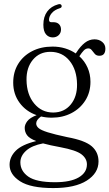

<svg xmlns="http://www.w3.org/2000/svg" viewBox="-20 -689 542 952"><path d="M313.5 -9Q401 7 434.8 36.2Q468.5 65.5 468.5 111.5Q468.5 169.5 410.2 206.5Q352 243.5 244 243.5Q132 243.5 79.8 210Q27.5 176.5 27.5 128Q27.5 89.5 57.8 58.8Q88 28 159.5 10.5Q126 -2.5 114.2 -18.5Q102.5 -34.5 102.5 -55Q102.5 -71 115.2 -88Q128 -105 161.5 -118Q108.5 -136.5 77 -179.5Q45.5 -222.5 45.5 -279.5Q45.5 -332 70.2 -372.2Q95 -412.5 139 -435.2Q183 -458 240.5 -458Q274 -458 303.2 -449Q332.5 -440 355.5 -424L359 -429Q378.5 -459.5 400.5 -476.8Q422.5 -494 448.5 -494Q471.5 -494 487 -481Q502.5 -468 502.5 -448Q502.5 -412.5 473 -412.5Q458 -412.5 450 -421.8Q442 -431 435.2 -440Q428.5 -449 418 -449Q405.5 -449 395.5 -438.8Q385.5 -428.5 373.5 -410Q399.5 -386.5 414 -354Q428.5 -321.5 428.5 -283.5Q428.5 -231 403 -190.8Q377.5 -150.5 334 -128Q290.5 -105.5 236.5 -105.5Q209 -105.5 183.5 -111.5Q159.5 -94.5 159.5 -77Q159.5 -64 171.5 -53.8Q183.5 -43.5 216.8 -33Q250 -22.5 313.5 -9ZM229.5 -432Q176 -432 143.2 -392.8Q110.5 -353.5 111.5 -292.5Q112.5 -220.5 149.5 -175.8Q186.5 -131 244 -131Q298.5 -131.5 330.8 -170.8Q363 -210 362 -271.5Q361 -343 325 -387.5Q289 -432 229.5 -432ZM81 116Q81 159 120.5 186.8Q160 214.5 253 214.5Q329 214.5 370 190.8Q411 167 411 126Q411 97 384 76.2Q357 55.5 280 41Q227.5 31.5 193.5 22Q138 32.5 109.5 58.2Q81 84 81 116ZM244.5 -579Q263 -579 272.8 -568.8Q282.5 -558.5 282.5 -543Q282.5 -525.5 270.8 -514.5Q259 -503.5 241.5 -503.5Q221 -503.5 208 -518.8Q195 -534 195 -566.5Q195 -606 214.2 -632Q233.5 -658 268.5 -667.5Q282 -671.5 285.5 -661.5Q288 -651.5 276 -648Q250 -640 236.5 -623.8Q223 -607.5 223 -591Q223 -579 234 -579Z"/></svg>

Font: Fraunces 72pt Soft Light
Style: Regular
Weight: 300
Version: Version 1.000;[b76b70a41]